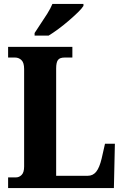

<svg xmlns="http://www.w3.org/2000/svg" viewBox="-20 -951 626 971"><path d="M21 0V-54H62Q77 -54 89.5 -66.5Q102 -79 102 -109V-602Q102 -634 88.5 -647Q75 -660 56 -660H21V-714H346V-660H307Q282 -660 273 -647.5Q264 -635 264 -605V-62H424Q450 -62 466.5 -82.5Q483 -103 494 -149L511 -224H561L556 0ZM155 -784Q168 -805 185.5 -830.5Q203 -856 219.5 -882.5Q236 -909 245 -931H402V-921Q394 -908 374 -888.5Q354 -869 328.5 -847Q303 -825 276 -805Q249 -785 226 -771H155Z"/></svg>

Font: Noto Serif Georgian Condensed ExtraBold
Style: Regular
Weight: 800
Width: 3
Designer: Monotype Design Team, Akaki Razmadze
Foundry: Google LLC
Version: Version 2.003; ttfautohint (v1.8.4.7-5d5b)